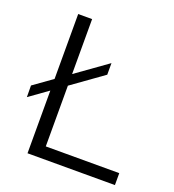

<svg xmlns="http://www.w3.org/2000/svg" viewBox="-113 -683 697 771"><g transform="rotate(20 235.5 -297.5)"><path d="M90.5 0V-595H150V-51H464V0ZM11 -211 10.5 -260.5 283.5 -455.5V-406Z"/></g></svg>

Font: Encode Sans SC Condensed Thin Light
Style: Regular
Weight: 300
Version: Version 3.002